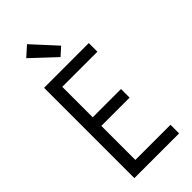

<svg xmlns="http://www.w3.org/2000/svg" viewBox="-302 -1043 1105 1105"><g transform="rotate(-45 250.0 -491.0)"><path d="M72 0V-735H436V-665H150V-417H380V-347H150V-70H436V0ZM264 -793 120 -928 180 -982 313 -837Z"/></g></svg>

Font: Zed Mono
Style: Regular
Weight: 400
Monospace: yes
Designer: Belleve Invis
Foundry: Belleve Invis
Version: Version 1.0.0; ttfautohint (v1.8.4)